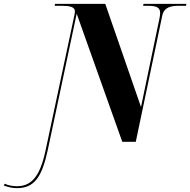

<svg xmlns="http://www.w3.org/2000/svg" viewBox="-176 -734 985 994"><path d="M-88 240C2 240 41 182 71 44L221 -663L457 0H527L664 -653C674 -699 712 -704 752 -704H787L789 -714H567L565 -704H590C636 -704 653 -694 653 -667C653 -660 652 -651 650 -641L554 -180L369 -714H109L107 -704H140C182 -704 212 -700 212 -674C212 -667 209 -656 205 -636L59 49C30 182 -15 230 -88 230C-107 230 -132 227 -152 217L-156 227C-125 237 -109 240 -88 240Z"/></svg>

Font: Noto Serif Display Condensed Black
Style: Italic
Weight: 900
Width: 3
Italic angle: -12°
Designer: Monotype Design Team
Foundry: Monotype Imaging Inc.
Version: Version 2.009